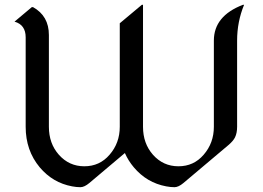

<svg xmlns="http://www.w3.org/2000/svg" viewBox="-20 -777 1104 807"><path d="M317.9 9.8Q301.8 9.8 283.2 6.3Q201.7 -8.8 147 -73.7Q87.9 -144.5 87.9 -244.1V-620.1Q87.9 -672.9 41 -686L113.8 -747.1H118.7Q185.5 -710 185.5 -629.9V-244.1Q185.5 -173.8 227.5 -126.5Q270.5 -78.1 334.5 -78.1Q398.9 -78.1 440.4 -126.5Q483.4 -175.8 483.4 -244.1V-679.2L576.2 -756.8H581.1V-244.1Q581.1 -173.8 623 -126.5Q666 -78.1 730 -78.1Q794.4 -78.1 835.9 -126.5Q878.9 -175.8 878.9 -244.1V-606.4Q878.9 -710 1001 -756.8H1005.9Q976.6 -685.5 976.6 -606.4V-244.1Q976.6 -217.8 967.8 -199.7Q960.4 -184.6 940.4 -167.5L751 -7.8Q730 9.8 713.4 9.8Q697.3 9.8 678.7 6.3Q597.2 -8.8 542.5 -73.7Q519 -101.6 504.9 -133.8L355.5 -7.8Q334.5 9.8 317.9 9.8Z"/></svg>

Font: Gothica
Style: Book
Weight: 400
Designer: Wojciech Kalinowski "wmk69" (wmk69@o2.pl)
Foundry: Wojciech Kalinowski "wmk69" (wmk69@o2.pl)
Version: Version 2.1.0; 2021-05-14